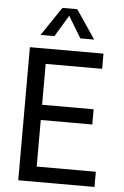

<svg xmlns="http://www.w3.org/2000/svg" viewBox="-61 -963 652 1006"><g transform="rotate(5 265.0 -460.0)"><path d="M74 -700H461V-620H164V-405H435V-325H164V-80H475V0H74ZM226 -920H304L406 -769H333L265 -882L197 -769H124Z"/></g></svg>

Font: Moderustic
Style: Regular
Weight: 400
Designer: Tural Alisoy
Foundry: TAFT Foundry
Version: Version 2.120